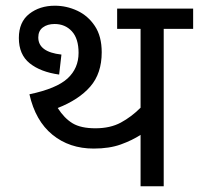

<svg xmlns="http://www.w3.org/2000/svg" viewBox="-20 -652 696 672"><path d="M553 -551V0H472V-180Q443 -161 403 -146.5Q363 -132 308 -132Q223 -132 163.5 -180.5Q104 -229 83 -322Q178 -342 216.5 -377.5Q255 -413 255 -467Q255 -517 231.5 -542.5Q208 -568 171 -568Q146 -568 130 -556Q114 -544 114 -521Q114 -470 195 -461L187 -391Q122 -400 84 -430.5Q46 -461 46 -519Q46 -575 82.5 -603.5Q119 -632 172 -632Q213 -632 250.5 -614.5Q288 -597 312 -561Q336 -525 336 -469Q336 -395 296 -349Q256 -303 182 -274Q205 -238 234 -220.5Q263 -203 314 -203Q366 -203 403 -223Q440 -243 472 -275V-551H390V-622H656V-551Z"/></svg>

Font: Noto Sans Historical
Style: Regular
Weight: 400
Designer: Monotype Design Team
Foundry: Monotype Imaging Inc.
Version: Version 2.013; ttfautohint (v1.8.4.7-5d5b)